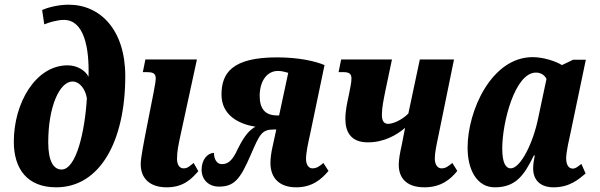

<svg xmlns="http://www.w3.org/2000/svg" viewBox="-20 -790 2562 820"><path d="M220 10C407 10 515 -187 515 -465C515 -663 408 -770 273 -770C228 -770 180 -757 160 -747L169 -686C186 -693 223 -705 253 -705C339 -705 362 -586 358 -462C344 -491 307 -511 269 -511C132 -511 39 -350 39 -185C39 -68 97 10 220 10ZM243 -66C209 -66 186 -101 186 -182C186 -336 235 -442 290 -442C316 -442 343 -416 351 -371C343 -231 306 -66 243 -66Z M692 10C764 10 798 -26 827 -59L807 -94C788 -79 781 -71 764 -71C747 -71 736 -86 736 -112C736 -142 742 -172 751 -213L821 -536H601L590 -482H607C656 -482 648 -461 636 -395L609 -258C594 -181 581 -116 581 -89C581 -27 621 10 692 10Z M1245 10C1315 10 1354 -26 1383 -60L1361 -94C1344 -79 1332 -71 1314 -71C1299 -71 1287 -86 1287 -111C1287 -139 1296 -179 1304 -215L1366 -512C1326 -529 1255 -545 1163 -545C970 -545 926 -477 926 -386C926 -299 998 -260 1071 -249C1049 -236 1028 -219 996 -155C972 -101 952 -89 927 -89C904 -89 893 -115 894 -137C867 -137 841 -109 841 -65C841 -22 872 7 915 7C980 7 1006 -24 1051 -129C1089 -216 1097 -237 1150 -237H1160L1145 -168C1138 -139 1135 -112 1135 -94C1135 -30 1173 10 1245 10ZM1164 -297C1113 -297 1089 -324 1089 -382C1090 -447 1122 -487 1167 -487C1184 -487 1196 -483 1211 -479L1172 -297Z M1793 10C1864 10 1905 -25 1933 -60L1912 -94C1893 -79 1884 -71 1865 -71C1850 -71 1837 -86 1837 -112C1837 -138 1844 -170 1853 -213L1919 -536H1773L1724 -305C1695 -276 1657 -261 1638 -261C1619 -261 1611 -275 1611 -299C1611 -331 1618 -362 1626 -403L1654 -536H1437L1426 -482H1445C1470 -482 1481 -476 1481 -455C1481 -436 1476 -418 1470 -385C1463 -351 1455 -320 1455 -281C1455 -229 1477 -182 1551 -182C1620 -182 1674 -213 1710 -244L1696 -172C1688 -137 1683 -108 1683 -86C1683 -35 1711 10 1793 10Z M2093 10C2182 10 2218 -40 2260 -126H2264C2260 -105 2257 -89 2257 -71C2257 -17 2292 10 2344 10C2413 10 2451 -24 2481 -49L2463 -90C2447 -78 2439 -70 2426 -70C2410 -70 2398 -84 2398 -114C2398 -142 2412 -201 2417 -224L2482 -535H2428L2380 -512C2355 -528 2301 -546 2255 -546C2079 -546 1977 -317 1977 -159C1977 -63 2018 10 2093 10ZM2161 -71C2141 -71 2125 -92 2125 -156C2125 -267 2179 -480 2269 -480C2288 -480 2305 -471 2314 -453L2279 -288C2258 -182 2204 -71 2161 -71Z"/></svg>

Font: Noto Serif Condensed Extra
Style: Italic
Weight: 800
Width: 3
Italic angle: -12°
Designer: Monotype Design Team
Foundry: Monotype Imaging Inc.
Version: Version 1.901